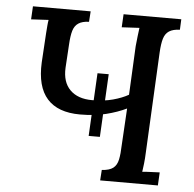

<svg xmlns="http://www.w3.org/2000/svg" viewBox="-51 -751 809 802"><g transform="rotate(5 353.5 -350.0)"><path d="M334 -181 348 -445H395L381 -181ZM398 0 401 -44Q433 -46 448.5 -58Q464 -70 469 -94Q474 -118 475 -155L484 -309Q447 -291 399 -279Q351 -267 290 -267Q197 -267 152 -317.5Q107 -368 112 -470Q115 -514 116.5 -543.5Q118 -573 119.5 -592.5Q121 -612 122 -625Q123 -638 125 -649L52 -645L55 -700H297L294 -656Q266 -655 250 -644.5Q234 -634 227.5 -612.5Q221 -591 219 -553L213 -456Q210 -396 242.5 -363.5Q275 -331 335 -331Q384 -331 422.5 -341.5Q461 -352 487 -367L497 -571Q499 -593 501.5 -613.5Q504 -634 506 -649L432 -645L435 -700H677L675 -656Q646 -655 630 -644.5Q614 -634 607.5 -612.5Q601 -591 599 -554L578 -134Q577 -107 574.5 -85.5Q572 -64 570 -51Q588 -53 607.5 -53.5Q627 -54 643 -55L640 0Z"/></g></svg>

Font: Lora Medium
Style: Italic
Weight: 500
Italic angle: -3°
Designer: Olga Karpushina, Alexei Vanyashin (Cyrillic)
Foundry: Cyreal
Version: Version 3.004